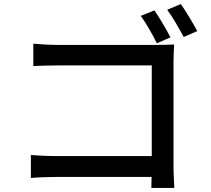

<svg xmlns="http://www.w3.org/2000/svg" viewBox="-20 -880 1040 945"><path d="M819 -696C800 -733 764 -795 740 -829L673 -802C699 -766 732 -708 752 -667ZM834 -578C834 -604 836 -639 837 -661C818 -660 784 -659 757 -659H260C226 -659 179 -662 144 -665V-555C170 -556 221 -558 260 -558H727V-112H248C205 -112 161 -115 132 -117V-4C161 -7 211 -9 251 -9H726C726 13 725 32 725 45H838C837 23 834 -25 834 -60ZM803 -832C830 -796 862 -739 884 -698L951 -727C931 -764 895 -825 870 -860Z"/></svg>

Font: Noto Sans CJK JP Medium
Style: Regular
Weight: 500
Designer: Ryoko NISHIZUKA (kana & ideographs); Paul D. Hunt (Latin, Greek & Cyrillic); Wenlong ZHANG (bopomofo); Sandoll Communica
Foundry: Adobe Systems Incorporated
Version: Version 1.004;PS 1.004;hotconv 1.0.82;makeotf.lib2.5.63406